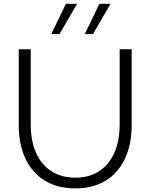

<svg xmlns="http://www.w3.org/2000/svg" viewBox="-20 -997 808 1031"><path d="M299.8 -814H255.4L334 -976.6H394ZM479.5 -814H435.1L513.7 -976.6H573.7ZM687 -732.4V-327.1Q687 -220.7 650.6 -144Q614.3 -67.4 546.6 -26.4Q479 14.6 383.8 14.6Q289.6 14.6 221.7 -26.4Q153.8 -67.4 117.2 -144Q80.6 -220.7 80.6 -327.1V-732.4H145V-330.1Q145 -240.2 173.8 -176Q202.6 -111.8 256.3 -77.4Q310.1 -43 383.8 -43Q458.5 -43 511.7 -77.4Q564.9 -111.8 593.8 -176Q622.6 -240.2 622.6 -330.1V-732.4Z"/></svg>

Font: Kumbh Sans Light
Style: Regular
Weight: 300
Version: Version 1.004